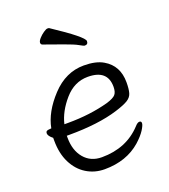

<svg xmlns="http://www.w3.org/2000/svg" viewBox="-134 -809 812 924"><g transform="rotate(-20 271.5 -347.5)"><path d="M374 -591Q374 -574 357 -574Q352 -574 332 -585.5Q312 -597 264 -614Q216 -631 166 -649Q159 -652 159 -660.5Q159 -669 170 -681.5Q181 -694 195 -703.5Q209 -713 215.5 -713Q222 -713 224 -712Q374 -613 374 -591ZM59 -254 69 -255Q84 -334 155 -410Q226 -486 319 -486Q381 -486 418 -464Q485 -425 485 -340Q485 -306 479.5 -286Q474 -266 454 -253.5Q434 -241 389 -227Q289 -196 140 -196H127V-186Q127 -121 160.5 -81Q194 -41 251 -41Q377 -41 455 -125Q468 -140 478 -140Q488 -140 488 -129.5Q488 -119 473.5 -96Q459 -73 429 -46Q356 18 244 18Q193 18 151.5 -7.5Q110 -33 86 -81Q62 -129 62 -195V-209Q40 -226 40 -240Q40 -254 59 -254ZM155 -252Q267 -252 362 -278Q398 -289 408.5 -302Q419 -315 419 -341Q419 -428 318 -428Q249 -428 199 -370.5Q149 -313 135 -252Z"/></g></svg>

Font: ToneOZ-Pinyin-WenKai-Regular
Style: Regular
Weight: 400
Designer: Fontworks Inc.
Foundry: ToneOZ
Version: Version 0.240331